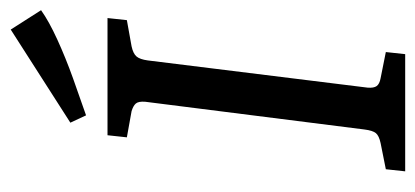

<svg xmlns="http://www.w3.org/2000/svg" viewBox="-234 -560 794 367"><g transform="rotate(-90 163.5 -377.0)"><path d="M19 0 23 -37 73 -47Q87 -50 92 -56Q97 -62 99 -78L152 -497Q153 -510 148.5 -515Q144 -520 134 -523L84 -532L88 -569H312L308 -532L258 -523Q244 -520 238.5 -513.5Q233 -507 231 -492L179 -72Q178 -60 182 -54.5Q186 -49 197 -47L247 -37L243 0ZM126 -610 112 -640 290 -754 327 -696Q306 -681 271 -665Q236 -649 197 -635Q158 -621 126 -610Z"/></g></svg>

Font: Rasa
Style: Italic
Weight: 400
Italic angle: -7.10001°
Designer: Anna Giedrys (Yrsa+Rasa design), David Brezina (Yrsa art-direction, Rasa art-direction, design)
Foundry: Rosetta Type Foundry
Version: Version 2.004